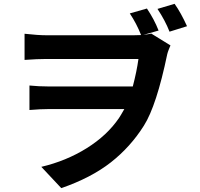

<svg xmlns="http://www.w3.org/2000/svg" viewBox="-20 -887 1040 996"><path d="M950.2 -751 859.4 -722.7Q836.9 -780.3 796.9 -840.8L885.7 -867.2Q918.9 -820.3 950.2 -751ZM802.7 -728.5 723.6 -706.1Q753.9 -710 764.6 -712.9L864.3 -651.4Q863.3 -649.4 856.4 -632.3Q849.6 -615.2 847.7 -606.4Q792 -338.9 726.6 -235.4Q657.2 -125 555.2 -44.9Q453.1 35.2 297.9 88.9L194.3 -21.5Q323.2 -51.8 429.7 -118.2Q536.1 -184.6 597.7 -275.4Q604.5 -285.2 625 -321.3H235.4Q191.4 -321.3 132.8 -316.4V-443.4Q181.6 -438.5 230.5 -438.5H668.9Q689.5 -517.6 698.2 -581.1H220.7Q173.8 -581.1 107.4 -576.2V-711.9Q177.7 -704.1 219.7 -704.1H673.8Q699.2 -704.1 711.9 -705.1Q688.5 -764.6 653.3 -817.4L742.2 -842.8Q780.3 -786.1 802.7 -728.5Z"/></svg>

Font: GenEi Gothic M Regular
Style: Bold
Weight: 700
Designer: o_tamon (Modified); [Source Han Sans]
Ryoko NISHIZUKA  (kana & ideographs); Paul D. Hunt (Latin, Greek & Cyrillic); Wenl
Version: Version 1.1a;Original Version 1.004